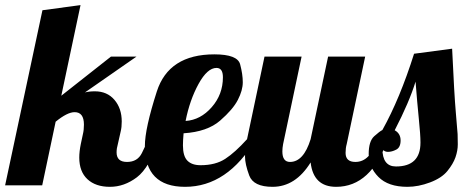

<svg xmlns="http://www.w3.org/2000/svg" viewBox="-58 -720 1801 746"><path d="M395 -127.9Q395 -90.8 435.5 -90.8Q476.1 -90.8 493.2 -125.2Q510.3 -159.7 518.1 -179.2H560.1Q522.9 -68.4 473.9 -31.2Q424.8 5.9 369.1 5.9Q313.5 5.9 281.7 -23.7Q250 -53.2 250 -107.9Q250 -131.3 255.9 -160.2L264.2 -199.2Q268.1 -214.8 268.1 -235.8Q268.1 -284.2 231.9 -284.2Q203.6 -284.2 158.2 -247.1L106 0H-38.1L106.9 -680.2L254.9 -700.2L180.2 -348.1L373 -500H472.2L272 -360.8Q288.1 -365.2 310.5 -365.2Q358.4 -365.2 386.7 -332Q415 -298.8 415 -248Q415 -225.6 411.1 -210L399.9 -160.2Q395 -143.6 395 -127.9Z M808.1 -419.9Q808.1 -456.1 783.2 -456.1Q747.6 -456.1 713.4 -393.8Q679.2 -331.5 663.1 -250Q721.2 -253.9 764.6 -303.5Q808.1 -353 808.1 -419.9ZM504.9 -152.8Q504.9 -220.2 551.3 -364.5Q597.7 -508.8 774.9 -508.8Q864.7 -508.8 875 -470.2Q885.3 -431.6 885.3 -400.4Q885.3 -369.1 866.2 -332Q847.2 -294.9 797.4 -251.5Q747.6 -208 655.3 -202.1Q652.8 -173.8 652.8 -155.3Q652.8 -113.3 670.2 -95.7Q687.5 -78.1 721.2 -78.1Q779.3 -78.1 817.1 -102.8Q855 -127.4 901.9 -179.2H936Q825.7 5.9 661.1 5.9Q504.9 5.9 504.9 -152.8Z M1322.8 -90.8Q1381.8 -90.8 1406.7 -179.2H1448.7Q1384.3 5.9 1248 5.9Q1159.7 5.9 1148.9 -88.9Q1090.3 5.9 1001 5.9Q926.8 5.9 910.4 -38.1Q894 -82 894 -111.3Q894 -140.6 901.9 -179.2L969.7 -500H1113.8L1042 -160.2Q1039.1 -144.5 1039.1 -131.8Q1039.1 -90.8 1068.8 -90.8Q1121.6 -90.8 1148.9 -179.2L1216.8 -500H1360.8L1289.1 -160.2Q1284.7 -145 1284.7 -126Q1284.7 -90.8 1322.8 -90.8Z M1480.5 -73.2Q1575.7 -73.2 1575.7 -166Q1575.7 -196.3 1569.3 -258.5Q1563 -320.8 1556.6 -402.8Q1532.2 -323.2 1475.6 -213.9Q1498.5 -201.2 1498.5 -174.3Q1498.5 -147.5 1481.7 -138.7Q1464.8 -129.9 1449.2 -129.9Q1433.6 -129.9 1427.7 -143.1Q1427.7 -73.2 1480.5 -73.2ZM1524.9 5.9Q1450.2 5.9 1412.4 -32.5Q1374.5 -70.8 1374.5 -121.1Q1374.5 -171.4 1396 -190.7Q1417.5 -210 1427.7 -214.8Q1495.6 -336.4 1550.8 -511.2L1698.7 -530.8Q1707 -350.6 1713.1 -282.5Q1719.2 -214.4 1720 -199Q1720.7 -183.6 1720.7 -159.2Q1720.7 -134.8 1711.7 -108.9Q1702.6 -83 1680.4 -55.7Q1658.2 -28.3 1612.8 -11.2Q1567.4 5.9 1524.9 5.9Z"/></svg>

Font: Lobster-Regular
Style: Regular
Weight: 400
Designer: Pablo Impallari
Foundry: Pablo Impallari
Version: Version 1.007; ttfautohint (v1.1) -l 8 -r 50 -G 50 -x 14 -D 